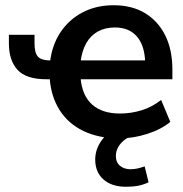

<svg xmlns="http://www.w3.org/2000/svg" viewBox="-20 -519 701 734"><path d="M437 10Q358 10 299.5 -18Q241 -46 208 -98Q175 -150 170 -220L182 -216H157Q80 -216 47 -252Q14 -288 14 -353V-386H112V-353Q112 -316 125.5 -302Q139 -288 171 -288H177L171 -279Q178 -345 210.5 -394.5Q243 -444 295.5 -471.5Q348 -499 414 -499Q484 -499 534 -469Q584 -439 611.5 -384Q639 -329 639 -253V-216H283L288 -221Q294 -153 332.5 -119Q371 -85 439 -85Q481 -85 521.5 -97.5Q562 -110 596 -137L631 -53Q596 -24 542.5 -7Q489 10 437 10ZM419 -414Q382 -414 354 -398.5Q326 -383 309.5 -353.5Q293 -324 288 -282L282 -288H551L535 -273Q535 -341 505 -377.5Q475 -414 419 -414ZM462 195Q407 195 375.5 167Q344 139 344 91Q344 49 372 13Q400 -23 446 -42L483 0Q467 7 453 18.5Q439 30 431 45Q423 60 423 77Q423 102 439 115Q455 128 479 128Q493 128 506 125Q519 122 533 117L548 178Q529 187 508.5 191Q488 195 462 195Z"/></svg>

Font: NunitoSans3
Style: Bold
Weight: 700
Designer: Vernon Adams
Foundry: Vernon Adams
Version: Version 3.101;gftools[0.9.27]